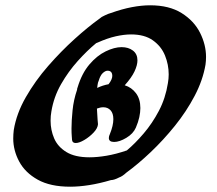

<svg xmlns="http://www.w3.org/2000/svg" viewBox="-20 -833 819 725"><path d="M756 -589Q746 -530 715 -471Q684 -412 640.5 -358Q597 -304 549 -258.5Q501 -213 457 -181Q442 -167 430 -163Q411 -153 399 -153Q355 -140 316.5 -134Q278 -128 245 -128Q170 -128 122.5 -154.5Q75 -181 52.5 -223Q30 -265 30 -310Q30 -318 30.5 -326Q31 -334 32 -342Q42 -404 77.5 -466Q113 -528 162 -584Q211 -640 262 -686Q313 -732 355 -762Q364 -770 374 -774L376 -775Q388 -781 399 -784Q441 -799 478 -806Q515 -813 547 -813Q619 -813 666 -783.5Q713 -754 735.5 -709Q758 -664 758 -618Q758 -611 757.5 -603.5Q757 -596 756 -589ZM171 -377Q171 -342 184.5 -310.5Q198 -279 230.5 -259Q263 -239 318 -239Q347 -239 382.5 -245Q418 -251 459 -265Q490 -291 522.5 -329Q555 -367 580 -414.5Q605 -462 614 -519Q617 -536 617 -552Q617 -589 603 -623.5Q589 -658 557.5 -680.5Q526 -703 475 -703Q449 -703 417.5 -696Q386 -689 348 -672L343 -670Q309 -642 273.5 -602.5Q238 -563 210.5 -515Q183 -467 174 -412Q171 -396 171 -377ZM370 -428Q359 -428 346 -423Q347 -398 348.5 -381Q350 -364 350 -364Q349 -349 333.5 -332.5Q318 -316 298.5 -304.5Q279 -293 266 -293Q253 -293 252 -305Q252 -307 251 -318.5Q250 -330 250 -348Q250 -377 254 -416.5Q258 -456 271 -494Q271 -496 271.5 -498.5Q272 -501 273 -503Q289 -556 317.5 -589.5Q346 -623 379 -639Q412 -655 439 -655Q465 -655 482 -642Q499 -629 499 -605Q499 -587 488 -563.5Q477 -540 451 -511Q477 -503 493.5 -481Q510 -459 510 -425Q510 -409 506 -390.5Q502 -372 493 -351Q483 -328 457 -312.5Q431 -297 411 -297Q391 -297 391 -312Q391 -319 395 -327Q408 -359 408 -383Q408 -405 397.5 -416.5Q387 -428 370 -428ZM353 -529Q352 -525 350 -521Q348 -512 347 -501Q368 -511 390 -515Q397 -524 400.5 -532Q404 -540 404 -546Q404 -566 386 -566Q378 -566 368.5 -557.5Q359 -549 353 -529ZM350 -365Q350 -364 350 -365Q350 -365 350 -364V-365Z"/></svg>

Font: Ga Maamli
Style: Regular
Weight: 400
Designer: Afotey Clement Nii Odai, Ama Asantewa Diaka, David Abbey-Thompson
Foundry: Sorkin Type Co.
Version: Version 1.000; ttfautohint (v1.8.4.7-5d5b)